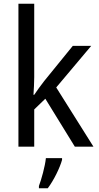

<svg xmlns="http://www.w3.org/2000/svg" viewBox="-20 -780 525 1021"><path d="M162 -370V-760H78V0H162V-198L221 -255L378 0H477L279 -315L465 -536H367L215 -349C199 -329 174 -294 162 -276H158C160 -305 162 -343 162 -370ZM310 70V61H224C220 103 200 175 187 209V221H234C266 179 299 111 310 70Z"/></svg>

Font: Noto Sans Myanmar UI SemiCondensed
Style: Regular
Weight: 400
Width: 4
Designer: Monotype Design Team
Foundry: Monotype Imaging Inc.
Version: Version 2.103